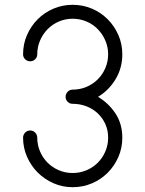

<svg xmlns="http://www.w3.org/2000/svg" viewBox="-20 -779 605 799"><path d="M489 -206Q489 -163 472.5 -125.5Q456 -88 428 -60Q400 -32 362.5 -16Q325 0 282 0Q240 0 202.5 -16.5Q165 -33 137 -61Q109 -89 92.5 -126.5Q76 -164 76 -206Q76 -218 84.5 -227Q93 -236 106 -236Q118 -236 126.5 -227Q135 -218 135 -206Q135 -176 146.5 -149Q158 -122 178 -102Q198 -82 225 -70.5Q252 -59 282 -59Q313 -59 340 -70.5Q367 -82 387 -102Q407 -122 418.5 -149Q430 -176 430 -206Q430 -237 418.5 -262.5Q407 -288 387 -307Q367 -326 340 -336.5Q313 -347 282 -347Q270 -347 261.5 -355.5Q253 -364 253 -376Q253 -388 261.5 -397Q270 -406 282 -406Q313 -406 340 -417.5Q367 -429 387 -449Q407 -469 418.5 -496Q430 -523 430 -553Q430 -583 418.5 -610Q407 -637 387 -657.5Q367 -678 340 -689.5Q313 -701 282 -701Q252 -701 225 -689.5Q198 -678 178 -657.5Q158 -637 146.5 -610Q135 -583 135 -553Q135 -541 126.5 -532.5Q118 -524 106 -524Q93 -524 84.5 -532.5Q76 -541 76 -553Q76 -596 92.5 -633.5Q109 -671 137 -699Q165 -727 202.5 -743Q240 -759 282 -759Q325 -759 362.5 -743Q400 -727 428 -699Q456 -671 472.5 -633.5Q489 -596 489 -553Q489 -496 461 -449.5Q433 -403 388 -376Q433 -349 461 -306Q489 -263 489 -206Z"/></svg>

Font: Hanken Light
Style: Light
Weight: 300
Designer: Alfredo Marco Pradil
Foundry: Hanken Design Co.
Version: Version 2.06 2014